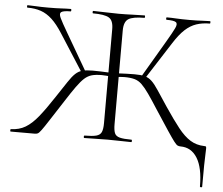

<svg xmlns="http://www.w3.org/2000/svg" viewBox="-55 -688 1096 942"><g transform="rotate(5 492.5 -217.0)"><path d="M963 187Q963 95 933.5 47.5Q904 0 851 0Q843 0 836.5 -3Q830 -6 818.5 -21Q807 -36 784 -70.5Q761 -105 720 -168Q690 -215 670 -243.5Q650 -272 633.5 -288Q617 -304 597 -309.5Q577 -315 547 -315Q539 -315 527.5 -314Q516 -313 504 -312L503 -330Q565 -333 595 -333Q627 -333 646 -328Q665 -323 680.5 -308.5Q696 -294 715 -265Q734 -236 766 -188Q807 -127 837.5 -88.5Q868 -50 898 -31.5Q928 -13 966 -12Q974 -12 975.5 -10Q977 -8 977 0Q977 13 976 30Q975 47 974.5 82.5Q974 118 974 187Q974 191 968.5 191Q963 191 963 187ZM14 0Q12 0 12 -6Q12 -12 14 -12Q55 -13 86 -31.5Q117 -50 148 -88.5Q179 -127 219 -188Q251 -236 270 -265Q289 -294 304.5 -308.5Q320 -323 339 -328Q358 -333 389 -333Q421 -333 482 -330L481 -312Q468 -313 457 -314Q446 -315 436 -315Q406 -315 386.5 -309.5Q367 -304 350.5 -289Q334 -274 313.5 -245.5Q293 -217 263 -170Q222 -107 199.5 -72Q177 -37 165.5 -21.5Q154 -6 148 -3Q142 0 133 0ZM337 -317 219 -501Q191 -545 165 -569Q139 -593 110 -603Q81 -613 43 -613Q41 -613 41 -619Q41 -625 43 -625Q63 -625 85 -623.5Q107 -622 144 -622Q185 -622 209 -623.5Q233 -625 256 -625Q259 -625 259 -619Q259 -613 256 -613Q221 -613 210.5 -605.5Q200 -598 210.5 -576Q221 -554 248 -508L354 -326ZM377 0Q374 0 374 -6Q374 -12 377 -12Q415 -12 434.5 -17Q454 -22 460.5 -37Q467 -52 467 -81V-544Q467 -587 445 -600Q423 -613 366 -613Q364 -613 364 -619Q364 -625 366 -625Q390 -625 425 -623.5Q460 -622 492 -622Q527 -622 562 -623.5Q597 -625 620 -625Q622 -625 622 -619Q622 -613 620 -613Q563 -613 541 -599Q519 -585 519 -542V-81Q519 -52 525 -37Q531 -22 550.5 -17Q570 -12 608 -12Q611 -12 611 -6Q611 0 608 0Q585 0 556 -1Q527 -2 492 -2Q460 -2 430 -1Q400 0 377 0ZM648 -317 630 -326 737 -508Q764 -554 774.5 -576Q785 -598 775 -605.5Q765 -613 729 -613Q726 -613 726 -619Q726 -625 729 -625Q752 -625 776.5 -623.5Q801 -622 841 -622Q878 -622 900 -623.5Q922 -625 942 -625Q944 -625 944 -619Q944 -613 942 -613Q905 -613 875.5 -603Q846 -593 820 -569Q794 -545 766 -501Z"/></g></svg>

Font: Cormorant Light
Style: Regular
Weight: 300
Designer: Christian Thalmann (Catharsis Fonts)
Foundry: Catharsis Fonts
Version: Version 4.000